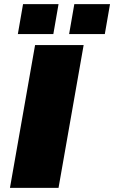

<svg xmlns="http://www.w3.org/2000/svg" viewBox="-20 -905 550 925"><path d="M28 0 149 -688H383L262 0ZM66 -741 91 -885H262L237 -741ZM313 -741 338 -885H510L485 -741Z"/></svg>

Font: Archivo SemiExpanded Black
Style: Italic
Weight: 900
Width: 6
Italic angle: -10°
Designer: Hector Gatti
Foundry: Omnibus-Type
Version: Version 2.001